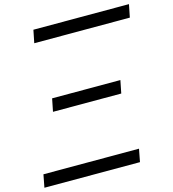

<svg xmlns="http://www.w3.org/2000/svg" viewBox="-138 -1024 1022 1132"><g transform="rotate(-15 373.0 -458.5)"><path d="M170.6 -916.7H753.9L738.3 -838.5H154.9ZM7.2 -78.1H590.5L575.5 0H-7.8ZM172.5 -497.4H589.2L573.6 -419.3H156.9Z"/></g></svg>

Font: Monoid
Style: Italic
Weight: 400
Width: 4
Italic angle: -11°
Monospace: yes
Version: Version 0.61